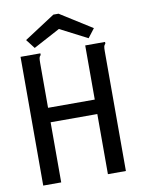

<svg xmlns="http://www.w3.org/2000/svg" viewBox="-88 -855 677 915"><g transform="rotate(-10 250.0 -397.0)"><path d="M46 -623H142V-615Q136 -609 134.5 -602Q133 -595 133 -578V-361H359V-623H455V-615Q449 -609 447.5 -602Q446 -595 446 -578V0H359V-291H133V0H46ZM120 -653 86 -697 235 -794H260L414 -697L381 -654L249 -722Z"/></g></svg>

Font: Inconsolata Medium
Style: Regular
Weight: 500
Monospace: yes
Designer: Raph Levien, Cyreal, Brenton Simpson
Foundry: Raph Levien, Cyreal, Google
Version: Version 3.001; ttfautohint (v1.8.2.53-6de2)